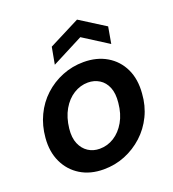

<svg xmlns="http://www.w3.org/2000/svg" viewBox="-132 -812 835 926"><g transform="rotate(-20 285.5 -349.5)"><path d="M243 12Q175 12 125 -18.5Q75 -49 49.5 -103Q24 -157 30 -227Q35 -288 59.5 -339.5Q84 -391 124.5 -428.5Q165 -466 217 -487Q269 -508 327 -508Q395 -508 445.5 -478Q496 -448 521.5 -394.5Q547 -341 541 -269Q537 -208 512 -156.5Q487 -105 446 -67.5Q405 -30 353.5 -9Q302 12 243 12ZM259 -88Q299 -88 333 -109.5Q367 -131 390 -171Q413 -211 418 -266Q423 -313 410 -344.5Q397 -376 371 -392Q345 -408 313 -408Q274 -408 239.5 -386.5Q205 -365 182 -325Q159 -285 153 -230Q148 -184 161.5 -152.5Q175 -121 200.5 -104.5Q226 -88 259 -88ZM193 -543 209 -630 368 -711 498 -629 483 -544 354 -626Z"/></g></svg>

Font: DM Sans 36pt SemiBold
Style: Italic
Weight: 600
Italic angle: -10°
Designer: Colophon Foundry, Jonny Pinhorn
Foundry: Colophon Foundry
Version: Version 4.004;gftools[0.9.30]